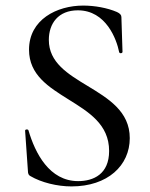

<svg xmlns="http://www.w3.org/2000/svg" viewBox="-20 -656 539 688"><path d="M155 -513C155 -572 189 -619 259 -619C360 -619 398 -515 407 -469C409 -463 419 -465 419 -470L415 -595C415 -602 410 -608 399 -613C364 -628 319 -636 278 -636C184 -636 84 -586 84 -478C84 -387 155 -344 225 -300C297 -255 371 -211 371 -115C371 -32 315 -7 260 -7C157 -7 106 -107 82 -189C80 -194 69 -193 70 -187L80 -44C80 -33 83 -28 89 -25C128 -2 185 12 236 12C366 12 445 -63 445 -161C445 -257 368 -303 294 -348C223 -391 155 -432 155 -513Z"/></svg>

Font: Cormorant Infant Book
Style: Regular
Weight: 500
Designer: Christian Thalmann (Catharsis Fonts)
Version: Version 1.000;PS 002.000;hotconv 1.0.88;makeotf.lib2.5.64775